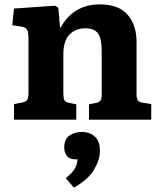

<svg xmlns="http://www.w3.org/2000/svg" viewBox="-20 -546 735 876"><path d="M44 0V-71L84 -79Q99 -82 104.5 -91Q110 -100 110 -127V-366Q110 -398 104 -410Q98 -422 75 -425L36 -431L44 -507L231 -520L246 -511L254 -420H257Q282 -469 327.5 -497.5Q373 -526 435 -526Q522 -526 562.5 -478.5Q603 -431 603 -355V-118Q603 -97 608.5 -88.5Q614 -80 633 -77L670 -71V0H386V-70L416 -76Q433 -79 438.5 -87.5Q444 -96 444 -118V-313Q444 -370 427 -393.5Q410 -417 370 -417Q325 -417 297 -388.5Q269 -360 269 -298V-121Q269 -99 273.5 -89.5Q278 -80 293 -77L328 -70V0ZM317 310 280 267Q311 242 321.5 223Q332 204 334 181H324Q297 181 285 165Q273 149 273 127Q273 89 297 72.5Q321 56 353 56Q389 56 412.5 77Q436 98 436 142Q436 182 409.5 227.5Q383 273 317 310Z"/></svg>

Font: Literata 12pt
Style: Bold
Weight: 700
Designer: Latin by Veronika Burian and Jose Scaglione. Greek by Irene Vlachou. Cyrillic by Vera Evstafieva.
Foundry: TypeTogether
Version: Version 3.002